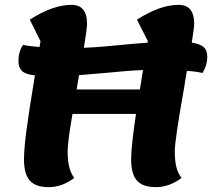

<svg xmlns="http://www.w3.org/2000/svg" viewBox="-20 -746 875 792"><path d="M751 -454Q743 -410 740 -387Q701 -169 701 -122Q701 -83 707.5 -57Q714 -31 729 -12Q678 26 623 26Q569 26 545 -1Q521 -28 521 -88Q521 -144 541 -276H279Q259 -161 259 -122Q259 -83 265.5 -57.5Q272 -32 286 -12Q236 26 181 26Q127 26 103 -1Q79 -28 79 -88Q79 -130 88.5 -204Q98 -278 124 -435Q86 -439 71 -453Q56 -467 56 -495Q56 -532 75 -561Q102 -555 143 -552L147 -576L103 -665Q198 -726 275 -726Q339 -726 339 -648Q339 -627 326 -549Q361 -550 407 -554Q453 -558 473 -560Q511 -564 589 -570L590 -576L545 -665Q640 -726 717 -726Q781 -726 781 -648Q781 -633 771 -570Q806 -565 820.5 -551.5Q835 -538 835 -512Q835 -476 815 -445Q790 -451 751 -454ZM557 -377 570 -457Q535 -456 490 -452Q445 -448 424 -446Q382 -442 306 -436L296 -377Z"/></svg>

Font: Lemonada SemiBold
Style: Regular
Weight: 600
Designer: Mohamed Gaber (Arabic) Eduardo Tunni (Latin)
Foundry: Kief Type Foundry
Version: Version 3.006